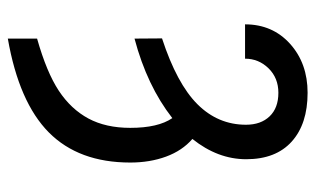

<svg xmlns="http://www.w3.org/2000/svg" viewBox="-175 -403 791 481"><g transform="rotate(90 220.5 -162.5)"><path d="M76.2 -172.9Q189.5 -210 241 -261.5Q292.5 -313 292.5 -383.3Q292.5 -420.4 271.5 -442.4Q250.5 -464.4 212.4 -464.4Q175.3 -464.4 151.1 -439.7Q127 -415 127 -380.9H41Q41 -449.7 89.8 -493.7Q138.7 -537.6 212.4 -537.6Q290.5 -537.6 334.7 -497.8Q378.9 -458 378.9 -383.8Q378.9 -312.5 328.1 -249Q357.4 -223.6 372.3 -183.1Q387.2 -142.6 387.2 -93.3Q387.2 35.6 311.8 110.6Q236.3 185.5 76.7 213.4V140.1Q161.1 116.2 207.3 85.7Q253.4 55.2 276.9 11.5Q300.3 -32.2 300.3 -93.3Q300.3 -163.1 275.9 -198.7Q194.8 -135.3 76.7 -104Z"/></g></svg>

Font: Roboto Condensed
Style: Regular
Weight: 400
Designer: Google
Version: Version 2.001047; 2015